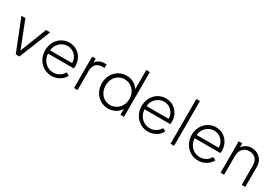

<svg xmlns="http://www.w3.org/2000/svg" viewBox="60 -1777 4057 2810"><g transform="rotate(30 2089.0 -372.5)"><path d="M289 0 502 -531H433L259 -83L84 -531H17L227 0Z M834 12C935 12 1020 -44 1056 -118L1005 -145C969 -84 911 -44 834 -44C758 -44 692 -84 656 -151C641 -180 632 -212 631 -247H1065C1068 -263 1069 -278 1069 -291C1069 -425 970 -543 825 -543C681 -543 569 -425 569 -267C569 -110 686 12 834 12ZM632 -302C635 -331 642 -357 655 -381C690 -446 753 -487 825 -487C897 -487 956 -447 987 -386C999 -362 1005 -335 1005 -307C1005 -305 1005 -304 1005 -302Z M1272 0V-325C1272 -418 1324 -478 1411 -478H1452V-538H1418C1380 -538 1347 -529 1320 -512C1299 -499 1283 -483 1272 -464V-531H1212V0Z M1790 12C1839 12 1882 0 1921 -24C1953 -43 1978 -69 1996 -101V0H2056V-757H1996V-434C1977 -464 1952 -489 1920 -509C1882 -532 1839 -543 1790 -543C1643 -543 1529 -423 1529 -266C1529 -110 1643 12 1790 12ZM1792 -48C1678 -48 1593 -142 1593 -266C1593 -390 1678 -483 1792 -483C1907 -483 1995 -390 1995 -266C1995 -142 1907 -48 1792 -48Z M2465 12C2566 12 2651 -44 2687 -118L2636 -145C2600 -84 2542 -44 2465 -44C2389 -44 2323 -84 2287 -151C2272 -180 2263 -212 2262 -247H2696C2699 -263 2700 -278 2700 -291C2700 -425 2601 -543 2456 -543C2312 -543 2200 -425 2200 -267C2200 -110 2317 12 2465 12ZM2263 -302C2266 -331 2273 -357 2286 -381C2321 -446 2384 -487 2456 -487C2528 -487 2587 -447 2618 -386C2630 -362 2636 -335 2636 -307C2636 -305 2636 -304 2636 -302Z M2903 0V-757H2843V0Z M3311 12C3412 12 3497 -44 3533 -118L3482 -145C3446 -84 3388 -44 3311 -44C3235 -44 3169 -84 3133 -151C3118 -180 3109 -212 3108 -247H3542C3545 -263 3546 -278 3546 -291C3546 -425 3447 -543 3302 -543C3158 -543 3046 -425 3046 -267C3046 -110 3163 12 3311 12ZM3109 -302C3112 -331 3119 -357 3132 -381C3167 -446 3230 -487 3302 -487C3374 -487 3433 -447 3464 -386C3476 -362 3482 -335 3482 -307C3482 -305 3482 -304 3482 -302Z M3749 0V-320C3749 -416 3807 -484 3898 -484C3984 -484 4046 -426 4046 -330V0H4106V-347C4106 -461 4016 -543 3907 -543C3866 -543 3830 -533 3799 -512C3778 -498 3761 -481 3749 -461V-531H3689V0Z"/></g></svg>

Font: Plus Jakarta Sans Light
Style: Regular
Weight: 300
Designer: Gumpita Rahayu
Foundry: Tokotype
Version: Version 2.071;gftools[0.9.30]